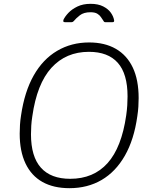

<svg xmlns="http://www.w3.org/2000/svg" viewBox="-20 -974 799 1004"><path d="M343 10Q260 10 202 -22.5Q144 -55 113.5 -119Q83 -183 83 -275Q83 -298 84.5 -321.5Q86 -345 90 -370Q108 -494 156 -579Q204 -664 278.5 -708Q353 -752 446 -752Q528 -752 586 -718.5Q644 -685 674.5 -620.5Q705 -556 705 -461Q705 -439 703.5 -415.5Q702 -392 698 -366Q681 -244 633 -160Q585 -76 511.5 -33Q438 10 343 10ZM347 -39Q469 -39 542.5 -121Q616 -203 640 -371Q644 -399 645.5 -423.5Q647 -448 647 -470Q647 -588 596 -645.5Q545 -703 445 -703Q325 -703 249 -619.5Q173 -536 149 -366Q145 -341 143.5 -317Q142 -293 142 -272Q142 -155 194 -97Q246 -39 347 -39ZM320 -858Q313 -858 311.5 -861Q310 -864 312 -871Q320 -888 338 -907Q356 -926 385 -940Q414 -954 454 -954Q493 -954 519.5 -940.5Q546 -927 560 -907Q574 -887 577 -866Q577 -863 575.5 -860.5Q574 -858 568 -858H530Q526 -858 523.5 -861Q521 -864 519 -868Q514 -875 507.5 -885Q501 -895 488.5 -902.5Q476 -910 453 -910Q418 -910 397.5 -894Q377 -878 365 -863Q362 -860 359.5 -859Q357 -858 354 -858Z"/></svg>

Font: Libre Franklin ExtraLight
Style: Italic
Weight: 250
Italic angle: -8°
Designer: Pablo Impallari, Rodrigo Fuenzalida, Nhung Nguyen
Foundry: Impallari Type
Version: Version 3.000